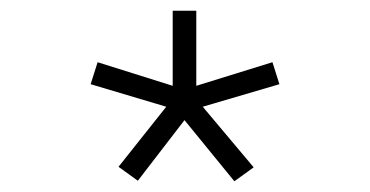

<svg xmlns="http://www.w3.org/2000/svg" viewBox="-20 -730 690 358"><path d="M237 -393 201 -419 290 -531 149 -573 162 -614 302 -570V-710H346V-570L488 -614L501 -573L358 -531L453 -418L417 -392L324 -506Z"/></svg>

Font: Azeret Mono Thin
Style: Regular
Weight: 100
Designer: Martin Vácha
Foundry: Displaay
Version: Version 1.002